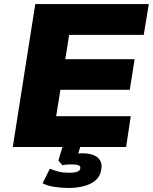

<svg xmlns="http://www.w3.org/2000/svg" viewBox="-20 -725 754 947"><path d="M43 0 154 -705H714L689 -553H321L302 -433H644L620 -282H278L257 -152H625L602 0ZM317 202Q282 202 247 196.5Q212 191 190 179L226 107Q247 116 269 121.5Q291 127 319 127Q348 127 361.5 121.5Q375 116 376 105Q378 94 367 90Q356 86 335 86Q326 86 313.5 86.5Q301 87 288 90L268 67L294 -20H382L357 60L320 40Q335 36 351.5 33.5Q368 31 385 31Q416 31 438.5 39Q461 47 472.5 64.5Q484 82 480 108Q474 156 430 179Q386 202 317 202Z"/></svg>

Font: Nunito Sans 10pt SemiExpanded Black
Style: Italic
Weight: 900
Width: 6
Italic angle: -9°
Designer: Vernon Adams
Foundry: Vernon Adams
Version: Version 3.101;gftools[0.9.27]